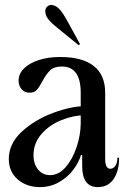

<svg xmlns="http://www.w3.org/2000/svg" viewBox="-20 -749 512 785"><path d="M316 -70V-123L310 -175V-370Q310 -477 233 -477Q201 -477 185 -461.5Q169 -446 153 -416Q140 -392 130 -381Q120 -370 101 -370Q80 -370 68 -384.5Q56 -399 56 -420Q56 -447 78 -469Q100 -491 138.5 -503.5Q177 -516 226 -516Q316 -516 363 -479.5Q410 -443 410 -370V-100Q410 -59 431 -59Q443 -59 451.5 -71Q460 -83 460 -104H467Q467 -50 444.5 -17Q422 16 380 16Q316 16 316 -70ZM16 -99Q16 -162 69.5 -211Q123 -260 197.5 -287.5Q272 -315 328 -315L329 -278Q282 -278 232.5 -258.5Q183 -239 150 -201.5Q117 -164 117 -115Q117 -78 136 -55.5Q155 -33 184 -33Q220 -33 248 -65Q276 -97 292.5 -145.5Q309 -194 310 -242H326V-115H311Q302 -84 279 -54Q256 -24 221 -4Q186 16 143 16Q89 16 52.5 -15.5Q16 -47 16 -99ZM174 -723Q187 -734 207 -724Q227 -714 251 -671L307 -569L302 -564L211 -638Q173 -668 167 -690Q161 -712 174 -723Z"/></svg>

Font: RL Madena Variable
Style: Regular
Weight: 400
Designer: I Kadek Wantara Putra
Foundry: Roughlines ID
Version: Version 1.000;Glyphs 3.1.2 (3151)